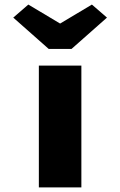

<svg xmlns="http://www.w3.org/2000/svg" viewBox="-20 -820 526 840"><path d="M150 0V-533H336V0ZM193 -606 38 -743 104 -800 258 -708H228L382 -800L448 -743L293 -606Z"/></svg>

Font: Lexend Mega ExtraBold
Style: Regular
Weight: 800
Designer: Bonnie Shaver-Troup, Thomas Jockin
Foundry: Lexend
Version: Version 1.007